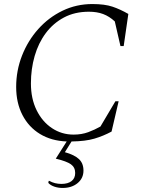

<svg xmlns="http://www.w3.org/2000/svg" viewBox="-20 -690 706 950"><path d="M290 240Q268 240 249 233.5Q230 227 219 215L221 205H224Q251 220 284 220Q316 220 334 206Q352 192 352 166Q352 138 331 123Q310 108 256 95L310 10Q234 7 178 -27Q122 -61 91 -121Q60 -181 60 -260Q60 -341 89 -415Q118 -489 169.5 -546.5Q221 -604 289.5 -637Q358 -670 437 -670Q498 -670 536.5 -657Q575 -644 615 -621L592 -462H576L548 -584Q521 -609 490.5 -620.5Q460 -632 420 -632Q350 -632 296.5 -603.5Q243 -575 206.5 -526Q170 -477 151.5 -413Q133 -349 133 -277Q133 -202 161 -145Q189 -88 237 -56Q285 -24 344 -24Q384 -24 416.5 -36Q449 -48 477 -64L551 -189H567L532 -39Q491 -17 447 -4Q403 9 334 10L301 63Q348 76 370.5 97Q393 118 393 154Q393 192 364 216Q335 240 290 240Z"/></svg>

Font: Spectral SC Light
Style: Italic
Weight: 300
Italic angle: -10°
Designer: Jean-Baptiste Levee
Foundry: Production Type
Version: Version 2.001